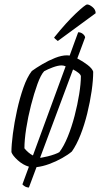

<svg xmlns="http://www.w3.org/2000/svg" viewBox="-20 -747 468 857"><path d="M238 -564Q233 -568 227 -573Q221 -578 222 -580Q276 -647 318.5 -687Q361 -727 369 -727Q379 -727 393 -715.5Q407 -704 407 -688ZM109 90Q93 90 80 76L109 -3Q82 -11 59 -32Q36 -53 31 -68Q31 -100 37.5 -150Q44 -200 56 -254.5Q68 -309 84.5 -356Q101 -403 122 -430Q141 -444 169 -460.5Q197 -477 226 -488.5Q255 -500 279 -500Q281 -500 285.5 -499.5Q290 -499 291 -499Q302 -530 312 -557Q322 -584 329 -603Q341 -603 350 -595.5Q359 -588 360 -580L325 -486Q349 -474 370.5 -457.5Q392 -441 396 -427Q396 -389 389 -340.5Q382 -292 369.5 -241Q357 -190 339.5 -145.5Q322 -101 301 -71Q285 -57 257.5 -41.5Q230 -26 200 -15Q170 -4 143 -1ZM127 -53 273 -451Q264 -455 255 -455Q239 -455 216 -446.5Q193 -438 177 -429Q162 -413 147 -371.5Q132 -330 118.5 -277.5Q105 -225 97 -173.5Q89 -122 89 -85Q97 -75 107 -66.5Q117 -58 127 -53ZM159 -43H164Q176 -45 192.5 -49Q209 -53 224 -58.5Q239 -64 245 -68Q265 -94 282.5 -137Q300 -180 313 -230Q326 -280 333.5 -327Q341 -374 341 -407Q340 -414 330 -422Q320 -430 306 -437Z"/></svg>

Font: Texturina 72pt 72pt Thin
Style: Italic
Weight: 100
Italic angle: -11°
Designer: Guillermo Torres Carreño
Foundry: Omnibus-Type
Version: Version 1.002; ttfautohint (v1.8.3)